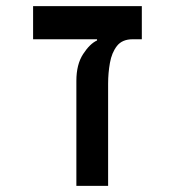

<svg xmlns="http://www.w3.org/2000/svg" viewBox="-20 -606 626 626"><path d="M442.4 -585.9V-478H87.9V-585.9ZM296.4 -474.1V-509.8L412.6 -478Q378.4 -478 361.3 -456.1Q344.2 -434.1 338.4 -400.9Q332.5 -367.7 332.5 -333V0H229V-342.3Q229 -396 251 -429.7Q272.9 -463.4 296.4 -474.1Z"/></svg>

Font: Cascadia Code Medium
Style: Regular
Weight: 500
Monospace: yes
Designer: Aaron Bell
Foundry: Saja Typeworks
Version: Version 2407.024